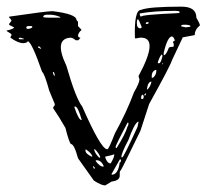

<svg xmlns="http://www.w3.org/2000/svg" viewBox="-58 -523 624 580"><path d="M100.6 -489.3Q172.9 -480.5 172.9 -462.9L177.7 -457V-444.3L188.5 -432.6Q177.7 -423.8 177.7 -414.1Q179.7 -409.2 184.6 -409.2V-408.2L178.7 -401.4H170.9Q161.1 -409.2 155.3 -409.2Q103.5 -406.2 142.6 -324.2Q170.9 -225.6 190.4 -201.2Q245.1 -76.2 264.6 -72.3H266.6Q270.5 -72.3 289.1 -120.1Q325.2 -185.5 346.7 -244.1Q363.3 -272.5 363.3 -283.2L360.4 -293Q424.8 -412.1 365.2 -409.2L353.5 -407.2H349.6Q346.7 -493.2 368.2 -493.2Q391.6 -502.9 490.2 -502.9Q535.2 -502.9 535.2 -469.7Q545.9 -451.2 545.9 -446.3Q530.3 -433.6 530.3 -417L494.1 -410.2Q492.2 -406.2 461.9 -341.8Q455.1 -321.3 392.6 -209L366.2 -127.9Q307.6 -6.8 305.7 -6.8Q303.7 -6.8 303.7 -1V6.8V7.8Q303.7 22.5 279.3 25.4L259.8 37.1Q248 37.1 225.6 22.5L177.7 -44.9Q166 -87.9 156.2 -87.9Q150.4 -93.8 139.6 -136.7Q120.1 -170.9 102.5 -196.3Q102.5 -200.2 107.4 -205.1V-209L90.8 -249Q76.2 -301.8 69.3 -305.7Q37.1 -398.4 25.4 -398.4Q25.4 -393.6 12.7 -392.6Q-3.9 -392.6 -26.4 -409.2V-411.1L-23.4 -416V-418.9Q-23.4 -420.9 -37.1 -428.7L-38.1 -430.7Q-15.6 -435.5 -15.6 -440.4L-29.3 -447.3L-30.3 -448.2V-451.2L-23.4 -460Q-23.4 -463.9 -30.3 -469.7V-472.7Q83 -489.3 100.6 -489.3ZM72.3 -472.7Q72.3 -469.7 87.9 -469.7H124V-471.7Q107.4 -478.5 94.7 -478.5H83Q74.2 -478.5 72.3 -472.7ZM25.4 -444.3 21.5 -441.4V-437.5L26.4 -435.5Q40 -437.5 40 -442.4L37.1 -444.3ZM364.3 -482.4V-477.5L367.2 -472.7H368.2Q368.2 -478.5 481.4 -483.4L483.4 -484.4H484.4V-487.3Q484.4 -490.2 468.8 -490.2Q409.2 -490.2 364.3 -482.4ZM355.5 -458V-452.1Q355.5 -437.5 366.2 -437.5H367.2L370.1 -440.4V-441.4Q361.3 -464.8 358.4 -464.8Q355.5 -462.9 355.5 -458ZM1 -409.2 -2 -406.2 1 -404.3H13.7V-406.2L2.9 -409.2ZM384.8 -456.1 381.8 -452.1 384.8 -450.2Q390.6 -451.2 390.6 -453.1V-456.1ZM489.3 -444.3V-443.4L502.9 -440.4Q517.6 -441.4 517.6 -443.4Q517.6 -447.3 504.9 -448.2H496.1Q489.3 -448.2 489.3 -444.3ZM60.5 -382.8H57.6L56.6 -379.9Q64.5 -375 65.9 -376Q67.4 -377 60.5 -382.8ZM436.5 -363.3V-356.4H438.5Q444.3 -358.4 452.1 -378.9Q455.1 -381.8 465.8 -381.8L466.8 -383.8V-390.6L464.8 -394.5V-397.5L469.7 -399.4Q469.7 -408.2 461.9 -413.1Q448.2 -413.1 436.5 -363.3ZM434.6 -332H432.6V-329.1H434.6ZM418.9 -335.9V-332H422.9Q427.7 -332 432.6 -352.5V-356.4H431.6V-358.4Q426.8 -358.4 418.9 -335.9ZM400.4 -293.9V-288.1H404.3Q414.1 -296.9 414.1 -307.6V-311.5H410.2Q400.4 -305.7 400.4 -293.9ZM102.5 -305.7H101.6Q103.5 -293.9 107.4 -293.9V-295.9Q106.4 -305.7 102.5 -305.7ZM385.7 -252.9H387.7Q396.5 -261.7 399.4 -275.4V-276.4Q388.7 -276.4 385.7 -252.9ZM381.8 -241.2 377.9 -237.3 379.9 -233.4 382.8 -238.3V-241.2ZM368.2 -226.6V-225.6L371.1 -223.6Q376 -223.6 376 -230.5V-233.4L373 -237.3Q368.2 -235.4 368.2 -226.6ZM169.9 -201.2H167V-198.2Q179.7 -160.2 188.5 -160.2V-162.1Q177.7 -199.2 169.9 -201.2ZM308.6 -47.9H311.5Q315.4 -47.9 357.4 -139.6L360.4 -154.3V-155.3H358.4Q346.7 -147.5 330.1 -100.6Q308.6 -60.5 308.6 -47.9ZM330.1 -152.3H327.1Q291 -84 291 -78.1L293.9 -75.2Q321.3 -119.1 327.1 -140.6Q330.1 -144.5 330.1 -150.4ZM228.5 -72.3H226.6V-71.3Q227.5 -61.5 241.2 -46.9H243.2L245.1 -47.9Q240.2 -61.5 228.5 -72.3ZM202.1 -71.3H200.2V-68.4Q200.2 -58.6 218.8 -49.8H219.7L220.7 -50.8V-51.8Q216.8 -61.5 202.1 -71.3ZM259.8 -49.8V-47.9Q265.6 -29.3 276.4 -29.3Q287.1 -47.9 287.1 -54.7V-56.6H286.1Q283.2 -54.7 259.8 -49.8ZM307.6 -41H303.7L279.3 2V4.9Q298.8 4.9 303.7 -32.2Q307.6 -32.2 307.6 -41ZM233.4 -39.1 230.5 -37.1Q243.2 -19.5 254.9 -19.5V-22.5Q247.1 -39.1 233.4 -39.1ZM224.6 -20.5H222.7V-19.5L225.6 -13.7H228.5V-16.6Z"/></svg>

Font: Love Ya Like A Sister
Style: Regular
Weight: 400
Designer: Kimberly Geswein
Foundry: Kimberly Geswein
Version: Version 1.002 2007